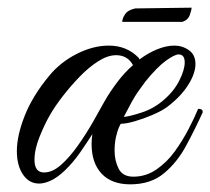

<svg xmlns="http://www.w3.org/2000/svg" viewBox="-20 -477 549 501"><path d="M320 4Q271 4 245 -24Q219 -52 219 -101Q219 -107 219.5 -113.5Q220 -120 221 -127Q209 -108 190 -80.5Q171 -53 149 -32Q130 -14 113 -6Q96 2 82 2Q56 2 40 -21.5Q24 -45 24 -83Q24 -123 44.5 -175Q65 -227 109 -280Q138 -315 180.5 -336.5Q223 -358 264 -358Q311 -358 342 -326Q344 -322 344 -322Q367 -339 390.5 -348.5Q414 -358 435 -358Q456 -358 473 -346Q490 -334 490 -310Q490 -285 470.5 -254.5Q451 -224 415 -197Q401 -187 377.5 -177Q354 -167 331.5 -160.5Q309 -154 295 -154L291 -146Q286 -135 282.5 -119Q279 -103 279 -84Q279 -58 289.5 -37Q300 -16 328 -16Q361 -16 388.5 -35Q416 -54 436.5 -82.5Q457 -111 472.5 -141Q488 -171 497 -193Q502 -193 505.5 -191.5Q509 -190 509 -184Q489 -140 465.5 -96.5Q442 -53 407.5 -24.5Q373 4 320 4ZM303 -172Q318 -173 350 -183.5Q382 -194 407 -216Q434 -239 448 -267Q462 -295 462 -314Q462 -335 446 -335Q436 -335 413.5 -319Q391 -303 360 -265Q348 -249 340 -237.5Q332 -226 324 -211.5Q316 -197 303 -172ZM95 -27Q117 -27 139.5 -47Q162 -67 183.5 -97.5Q205 -128 223 -159.5Q241 -191 253 -213Q266 -236 285.5 -262Q305 -288 327 -307Q313 -333 283 -333Q261 -333 236 -317Q211 -301 187 -276Q163 -251 143 -225Q123 -199 111 -178Q98 -156 84 -122Q70 -88 70 -60Q70 -27 95 -27ZM299 -420Q299 -429 306.5 -440Q314 -451 333 -455L480 -457Q480 -452 475.5 -438.5Q471 -425 456 -420Z"/></svg>

Font: Great Vibes
Style: Regular
Weight: 400
Designer: Robert E. Leuschke, Viktoriya Grabowska, Viviana Monsalve, Eben Sorkin
Foundry: Robert E. Leuschke
Version: Version 1.103; ttfautohint (v1.8.4.7-5d5b)